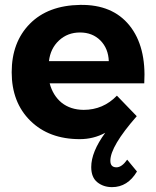

<svg xmlns="http://www.w3.org/2000/svg" viewBox="-20 -563 637 785"><path d="M180.2 -313H424.8Q422.9 -364.7 390.6 -397.5Q357.9 -430.2 307.1 -430.2Q256.3 -430.2 221.2 -397.5Q186 -364.7 180.2 -313ZM306.2 5.9Q180.2 5.9 104 -69.3Q27.8 -144.5 27.8 -267.6Q27.8 -390.6 102.1 -465.8Q176.3 -541 308.1 -543Q439.9 -544.9 509.3 -459Q578.6 -373 569.8 -222.2H183.1Q196.3 -172.4 231.9 -143.1Q268.1 -114.3 321.8 -113.8Q401.9 -113.8 458 -171.9L539.1 -87.9Q431.2 35.2 431.2 94.2Q431.2 121.1 456.1 121.1Q478 121.1 500 89.8L540 138.2Q502 202.1 438 202.1Q402.8 202.1 377.9 182.1Q353 162.1 353 120.1Q353 58.1 410.2 -20Q362.3 5.9 306.2 5.9Z"/></svg>

Font: TruenoSBd
Style: Demi
Weight: 600
Designer: Julieta Ulanovsky
Foundry: Julieta Ulanovsky
Version: Version 3.001b